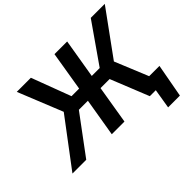

<svg xmlns="http://www.w3.org/2000/svg" viewBox="-210 -1005 1438 1438"><g transform="rotate(-45 509.0 -286.0)"><path d="M645 -727.5 592.8 -414.6H676.8L895 -727.5H1043.5L786.6 -374L940.4 0H793L670.9 -303.7H574.7L524.4 0H390.1L440.9 -303.7H345.2L119.6 0H-26.4L254.4 -373L111.3 -727.5H260.7L378.4 -414.6H459L510.7 -727.5ZM830.6 156.2 856.4 0H815.9L834 -109.4H1004.4L955.6 156.2Z"/></g></svg>

Font: Inter Display Semi Bold
Style: Italic
Weight: 600
Italic angle: -9.39999°
Designer: Rasmus Andersson
Foundry: rsms
Version: Version 4.000;git-4fc901f